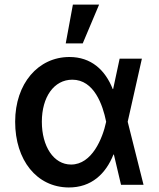

<svg xmlns="http://www.w3.org/2000/svg" viewBox="-20 -799 686 830"><path d="M276.3 11.4C375.7 12.1 437.5 -48.3 470.5 -131H472.3L503.2 0H600.5L532 -272.7L593.4 -545.5H497.2L469.1 -414.1H467.3C434.7 -496.8 373.9 -552.6 280.2 -552.6C145.2 -552.6 45.5 -437.9 45.5 -272.7C45.5 -106.5 138.8 10.3 276.3 11.4ZM160.9 -272.7C160.9 -379.3 213.1 -454.5 292.6 -454.5C387.1 -454.5 424.4 -344.5 438.6 -274.1L438.9 -272.7L438.6 -271.3C423.7 -201.3 377.8 -87.7 287.3 -87.7C211.6 -87.7 160.9 -166.5 160.9 -272.7ZM264.2 -611.5H337.7L408.4 -779.1H295.1Z"/></svg>

Font: Magic Ui Pro Semi Bold
Style: Regular
Weight: 600
Designer: Stefan Endress, Andreas Faust
Version: Version 1.000;FEAKit 1.0